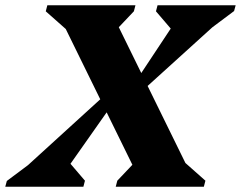

<svg xmlns="http://www.w3.org/2000/svg" viewBox="-60 -710 916 730"><path d="M380 0 386 -23 459 -100 472 -25 158 -665 201 -590 114 -667 120 -690H455L449 -667L376 -590L363 -665L677 -25L634 -100L721 -23L715 0ZM-40 0 -34 -22 105 -126 -13 -28 347 -356H397L174 -39L180 -120L263 -23L257 0ZM412 -334 622 -651 616 -570 533 -667 539 -690H836L830 -668L691 -564L809 -662L447 -334Z"/></svg>

Font: Platypi Light ExtraBold
Style: Italic
Weight: 800
Italic angle: -13°
Version: Version 1.200